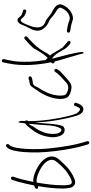

<svg xmlns="http://www.w3.org/2000/svg" viewBox="532 -1314 996 2099"><g transform="rotate(-90 1029.5 -264.0)"><path d="M17 -367C9 -347 31 -340 45 -346C30 -262 18 -166 18 -69C21 -16 24 33 58 52C84 67 112 59 137 46C170 33 201 13 230 -9C257 -30 339 -112 355 -143C364 -161 369 -179 369 -197C369 -215 364 -234 354 -253C334 -293 291 -328 250 -351C212 -372 160 -396 110 -398C104 -398 98 -398 91 -397C100 -444 111 -491 122 -533C127 -553 132 -572 139 -590L148 -618C149 -623 149 -627 147 -632C141 -646 117 -644 114 -630L105 -602C98 -583 92 -563 87 -542C76 -496 63 -448 54 -398C53 -395 53 -388 50 -388L26 -377C21 -375 19 -372 17 -367ZM54 -70C54 -173 68 -271 84 -360C92 -361 100 -362 109 -362C126 -361 146 -356 167 -349C226 -327 295 -289 322 -236C329 -222 333 -209 333 -197C333 -185 330 -173 323 -160C316 -147 299 -126 272 -98C245 -69 223 -49 208 -38C193 -26 178 -16 163 -8C141 5 119 20 92 23C52 30 56 -34 54 -70Z M413 -346C415 -235 436 -79 455 16C464 66 473 105 482 134C490 163 495 181 498 189L502 202C503 207 507 210 511 212C526 220 539 208 536 191L532 179C530 170 525 152 516 124C493 43 477 -57 464 -163C449 -270 445 -387 453 -491C458 -555 463 -589 478 -632C482 -644 486 -652 491 -656L500 -665C503 -668 505 -673 505 -678C505 -689 497 -696 487 -696C482 -696 478 -694 475 -691L466 -682C447 -663 436 -625 429 -588C424 -566 420 -535 417 -494C414 -453 412 -404 413 -346Z M579 -175C581 -136 593 -96 612 -75C636 -51 673 -46 700 -73C714 -102 721 -156 726 -210C731 -265 734 -323 739 -378C744 -296 752 -219 765 -143C779 -60 800 38 822 96C833 124 850 141 868 147C912 161 934 124 947 94L955 72C964 49 926 37 922 59L913 80C908 93 902 103 895 110C892 114 886 115 879 112C868 109 855 96 839 75C829 51 819 19 809 -21C781 -140 755 -296 755 -453C760 -455 763 -461 763 -471C764 -480 761 -485 756 -488C757 -505 757 -518 758 -529C752 -559 744 -572 739 -549C737 -538 733 -504 731 -486C730 -485 730 -485 729 -485C708 -473 696 -454 670 -422C632 -378 597 -311 585 -240C581 -216 578 -194 579 -175ZM620 -234C632 -298 664 -359 698 -400C707 -420 713 -437 726 -445C718 -375 714 -291 708 -216C704 -173 683 -55 638 -100C614 -128 611 -185 620 -234Z M1015 -26C1033 0 1079 18 1121 20C1167 24 1204 -17 1253 -60C1278 -82 1310 -111 1322 -135C1327 -147 1328 -161 1317 -166C1308 -171 1296 -164 1293 -158C1270 -117 1218 -77 1188 -48C1166 -23 1125 -1 1073 -27C1048 -38 1038 -46 1036 -77C1033 -92 1034 -110 1036 -132C1044 -216 1088 -295 1124 -348C1135 -375 1145 -393 1162 -400C1168 -401 1172 -402 1177 -403C1187 -405 1202 -405 1213 -409C1224 -413 1239 -414 1243 -425C1251 -444 1235 -454 1216 -448C1204 -445 1203 -443 1194 -441C1181 -439 1171 -439 1159 -435C1138 -429 1123 -403 1102 -371C1070 -331 1035 -266 1017 -213C999 -159 986 -72 1015 -26Z M1385 -664C1355 -518 1369 -345 1399 -202L1394 -198C1379 -187 1388 -163 1407 -166C1411 -151 1415 -135 1419 -119C1439 -44 1476 68 1491 127L1494 141C1496 161 1514 154 1511 130L1510 116C1502 53 1474 -53 1454 -129L1439 -186C1441 -187 1443 -189 1445 -191C1465 -171 1485 -154 1501 -128C1514 -105 1529 -79 1547 -50C1567 -21 1589 -5 1594 0C1601 6 1618 17 1628 4C1634 -4 1631 -16 1625 -22L1616 -28C1611 -33 1591 -49 1559 -78C1541 -106 1525 -131 1513 -154C1499 -179 1490 -197 1472 -215C1474 -217 1476 -219 1479 -221C1494 -240 1507 -263 1521 -290C1545 -335 1602 -397 1647 -438L1676 -464C1680 -467 1682 -471 1682 -476C1682 -486 1676 -496 1666 -496C1661 -496 1656 -494 1652 -491L1623 -465C1603 -447 1577 -424 1554 -397C1525 -348 1496 -292 1454 -247C1451 -244 1449 -242 1446 -240C1443 -243 1441 -245 1439 -248L1426 -262C1425 -263 1424 -264 1423 -264C1422 -274 1420 -284 1419 -293C1411 -346 1406 -393 1405 -433C1403 -525 1403 -578 1420 -657L1433 -721C1437 -742 1403 -751 1398 -728Z M1729 -26C1716 -17 1723 2 1737 5L1753 8C1781 11 1796 16 1812 19C1830 23 1852 32 1870 36C1916 40 1970 10 2005 -39C2016 -55 2031 -83 2033 -104C2029 -138 2008 -158 1983 -173C1973 -180 1961 -187 1946 -194C1907 -214 1882 -247 1852 -261L1827 -271C1804 -283 1780 -305 1780 -353C1782 -401 1789 -412 1808 -462C1821 -494 1831 -514 1838 -522C1849 -534 1859 -540 1870 -531L1884 -516C1895 -501 1908 -491 1931 -482L1952 -475C1974 -466 1986 -505 1964 -509L1942 -516C1929 -521 1917 -525 1909 -530C1898 -540 1890 -554 1879 -564C1861 -577 1845 -571 1828 -554C1818 -544 1807 -520 1793 -484C1768 -428 1748 -411 1744 -354C1744 -300 1778 -272 1799 -253C1821 -233 1848 -227 1872 -211C1894 -192 1924 -165 1963 -143C1981 -133 1990 -123 1997 -103C1980 -51 1941 -10 1896 -1C1866 7 1841 -11 1815 -17C1800 -20 1782 -26 1758 -28L1743 -30C1738 -31 1733 -29 1729 -26Z"/></g></svg>

Font: Stray Cat
Style: UltCn
Weight: 400
Version: Version 1.0